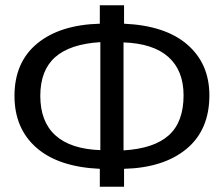

<svg xmlns="http://www.w3.org/2000/svg" viewBox="-20 -709 850 729"><path d="M451 -68V0H359V-68Q202 -75 118.5 -148Q35 -221 35 -345Q35 -473 121.5 -544Q208 -615 359 -619V-689H451V-619Q608 -612 691.5 -539.5Q775 -467 775 -347Q775 -216 688.5 -144Q602 -72 451 -68ZM361 -139V-549Q246 -542 189.5 -492Q133 -442 133 -345Q133 -247 190.5 -195Q248 -143 361 -139ZM677 -347Q677 -441 619.5 -492.5Q562 -544 449 -548V-138Q565 -145 621 -195.5Q677 -246 677 -347Z"/></svg>

Font: FiraGOUPP
Style: Medium
Weight: 400
Designer: bBox Type
Foundry: bBox Type GmbH
Version: Version 1.001